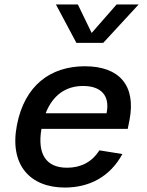

<svg xmlns="http://www.w3.org/2000/svg" viewBox="-20 -830 660 862"><path d="M56 -268.5C21 -89 115.5 12 271 12C380.5 12 473.5 -35.5 529.5 -138.5L426 -155C392 -101 341.5 -77 281 -77C188.5 -77 146.5 -136 166 -251.5H553.5L561.5 -291.5C591.5 -447.5 514.5 -532.5 361 -532.5C207 -532.5 90.5 -447 56 -268.5ZM231 -810H329.5L391.5 -682L503.5 -810H602.5L443.5 -637.5H323ZM185 -321.5C217.5 -404.5 277 -444 353 -444C428.5 -444 475.5 -406 458.5 -321.5Z"/></svg>

Font: Monaspace Neon Medium
Style: Italic
Weight: 500
Italic angle: -11°
Designer: Riley Cran & the Lettermatic Team
Foundry: Lettermatic
Version: Version 1.200 (Monaspace Neon)